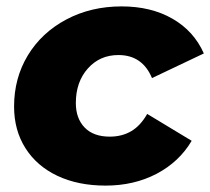

<svg xmlns="http://www.w3.org/2000/svg" viewBox="-20 -571 657 600"><path d="M24 -238Q24 -327 67 -398Q110 -469 187 -510Q264 -551 360 -551Q452 -551 519 -512.5Q586 -474 617 -404L455 -327Q425 -399 350 -399Q292 -399 254.5 -357Q217 -315 217 -249Q217 -201 244.5 -172.5Q272 -144 323 -144Q361 -144 390 -161Q419 -178 440 -215L579 -131Q540 -65 469.5 -28Q399 9 310 9Q224 9 159.5 -21.5Q95 -52 59.5 -108Q24 -164 24 -238Z"/></svg>

Font: Idrija
Style: Italic
Weight: 800
Italic angle: -11.3°
Designer: Julieta Ulanovsky
Foundry: Julieta Ulanovsky
Version: Version 7.200